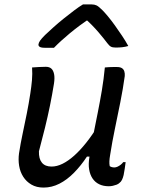

<svg xmlns="http://www.w3.org/2000/svg" viewBox="-20 -837 640 868"><path d="M125 -532Q140 -533 155.5 -534Q171 -535 187 -535Q203 -535 212 -527Q221 -519 224.5 -502Q228 -485 224 -459Q216 -409 206 -360Q196 -311 183.5 -260Q171 -209 156 -153Q155 -119 169.5 -101.5Q184 -84 213 -84Q237 -84 262.5 -96.5Q288 -109 315 -133Q342 -157 369.5 -191.5Q397 -226 424 -270L400 -129H373Q346 -88 314.5 -56Q283 -24 248.5 -6.5Q214 11 177 11Q145 11 122 -2.5Q99 -16 85 -38Q71 -60 66.5 -87.5Q62 -115 66 -144Q73 -189 82.5 -233.5Q92 -278 101 -323Q110 -368 117 -414Q122 -446 124.5 -474.5Q127 -503 125 -532ZM454 -532Q464 -533 473 -533.5Q482 -534 491 -534Q500 -534 509 -534Q523 -534 531 -529Q539 -524 542 -514.5Q545 -505 544 -493Q536 -435 524 -375Q512 -315 499.5 -255Q487 -195 478 -137Q475 -120 474.5 -108Q474 -96 476 -86Q480 -83 485.5 -81.5Q491 -80 497 -80Q504 -80 511.5 -83.5Q519 -87 526 -92.5Q533 -98 537 -104H548Q546 -89 544 -75Q542 -61 539 -46Q536 -33 531.5 -24Q527 -15 520 -10Q515 -5 507 -2Q499 1 490 3Q481 5 472 5Q447 5 428.5 -4Q410 -13 398.5 -30Q387 -47 383 -71Q379 -95 384 -125Q392 -178 402 -228Q412 -278 422 -328Q432 -378 440.5 -428.5Q449 -479 454 -532ZM355 -817Q365 -817 374.5 -817Q384 -817 395 -817Q407 -817 416.5 -812.5Q426 -808 443 -791Q453 -781 468 -763Q483 -745 499.5 -722Q516 -699 532 -675Q548 -651 560 -629Q546 -625 532.5 -623.5Q519 -622 503 -622Q489 -622 481.5 -626Q474 -630 465 -642Q451 -661 425 -691.5Q399 -722 356 -762L403 -744H344L397 -762Q336 -720 294.5 -685.5Q253 -651 224 -621H182Q171 -621 164.5 -623Q158 -625 155.5 -629Q153 -633 154 -637Q155 -644 161 -653Q167 -662 184 -679Q200 -694 221.5 -713.5Q243 -733 268 -753Q293 -773 315.5 -790Q338 -807 355 -817Z"/></svg>

Font: Rec Mono Semicasual
Style: Italic
Weight: 400
Italic angle: -10°
Version: Version 1.085; ttfautohint (v1.8.4.7-5d5b)